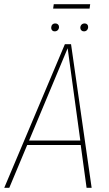

<svg xmlns="http://www.w3.org/2000/svg" viewBox="-29 -891 519 911"><path d="M398.9 -871.1 396 -850.1H223.1L226.1 -871.1ZM230 -742.2Q222.7 -742.2 218.3 -747.1Q213.9 -752 213.9 -758.8Q213.9 -768.1 219 -773.9Q224.1 -779.8 233.9 -779.8Q241.2 -779.8 246.1 -775.1Q251 -770.5 251 -763.2Q251 -754.4 245.4 -748.3Q239.7 -742.2 230 -742.2ZM352.1 -758.8Q352.1 -768.1 357.7 -773.9Q363.3 -779.8 373 -779.8Q380.4 -779.8 384.8 -775.1Q389.2 -770.5 389.2 -763.2Q389.2 -754.4 383.8 -748.3Q378.4 -742.2 369.1 -742.2Q361.8 -742.2 356.9 -747.1Q352.1 -752 352.1 -758.8ZM381.8 0 354 -203.1H100.1L15.1 0H-8.8L278.8 -681.2H308.1L405.8 0ZM108.9 -224.1H352.1L292 -662.1Z"/></svg>

Font: Fira Sans Compressed Thin
Style: Italic
Weight: 100
Width: 3
Italic angle: -8°
Designer: Carrois Corporate & Edenspiekermann AG
Foundry: Carrois Corporate GbR & Edenspiekermann AG
Version: Version 4.203;PS 004.203;hotconv 1.0.88;makeotf.lib2.5.64775